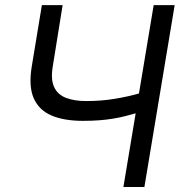

<svg xmlns="http://www.w3.org/2000/svg" viewBox="-20 -748 719 768"><path d="M147.5 -727.5H230.5L191.4 -484.4Q182.1 -430.7 196.5 -399.9Q210.9 -369.1 244.4 -356.4Q277.8 -343.8 324.2 -343.8Q353.5 -343.8 381.8 -345.9Q410.2 -348.1 437.5 -352.5Q464.8 -356.9 491.2 -362.8Q517.6 -368.7 543 -376L530.3 -296.9Q504.9 -289.6 480.7 -283.4Q456.5 -277.3 430.9 -273.2Q405.3 -269 376 -266.8Q346.7 -264.6 311.5 -264.6Q236.3 -264.6 185.8 -286.1Q135.3 -307.6 114.5 -356Q93.8 -404.3 107.4 -484.4ZM594.7 -727.5H678.7L557.6 0H473.6Z"/></svg>

Font: Inter Tight
Style: Italic
Weight: 400
Italic angle: -9.39999°
Designer: Rasmus Andersson
Foundry: rsms
Version: Version 3.002